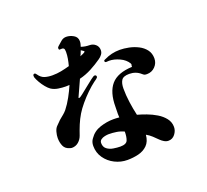

<svg xmlns="http://www.w3.org/2000/svg" viewBox="-140 -972 1280 1188"><g transform="rotate(-20 500.0 -378.0)"><path d="M549 -126Q526 -137 500.5 -141Q475 -145 449 -145Q439 -145 424 -142Q409 -139 398 -131Q387 -123 387 -109Q387 -83 404.5 -69.5Q422 -56 447 -52Q472 -48 492 -48Q532 -48 540.5 -70Q549 -92 549 -126ZM484 -678Q484 -679 483.5 -679.5Q483 -680 483 -680L465 -692Q461 -684 458 -675Q455 -666 450 -658Q455 -660 469.5 -666Q484 -672 484 -678ZM582 -651Q582 -635 573 -623Q564 -611 551 -602Q517 -578 479 -558Q441 -538 400 -528Q388 -501 375.5 -474Q363 -447 351 -420Q353 -418 356 -418Q361 -418 380 -433Q399 -448 422.5 -467Q446 -486 465.5 -501Q485 -516 491 -516Q503 -516 503 -504Q503 -499 492.5 -491Q482 -483 477 -480Q454 -463 426 -436Q398 -409 373 -379Q348 -349 333 -324Q315 -294 302 -262.5Q289 -231 278 -198Q270 -175 251.5 -159Q233 -143 207 -143Q203 -143 197 -145Q166 -153 155.5 -177Q145 -201 145 -230Q145 -248 151 -270Q157 -292 170 -304Q179 -312 187 -321Q195 -330 204 -337Q215 -346 226.5 -355.5Q238 -365 248 -377Q271 -406 291.5 -443.5Q312 -481 326 -514Q320 -514 314 -513.5Q308 -513 302 -513Q279 -513 253 -517Q227 -521 207 -534Q194 -543 179.5 -560.5Q165 -578 153.5 -598Q142 -618 137 -633Q136 -637 136 -643Q136 -647 138.5 -650.5Q141 -654 145 -654Q150 -654 152.5 -651.5Q155 -649 158 -645Q175 -620 197.5 -613Q220 -606 248 -606Q278 -606 306 -611.5Q334 -617 362 -625Q368 -647 372 -669.5Q376 -692 376 -714Q376 -732 370.5 -737Q365 -742 357 -741Q349 -740 343.5 -740.5Q338 -741 338 -750Q338 -755 340.5 -758.5Q343 -762 347 -765Q360 -777 374.5 -789Q389 -801 408 -801Q432 -801 455.5 -787.5Q479 -774 479 -747Q479 -737 477 -729Q475 -721 472 -712Q499 -703 526 -703Q549 -703 565.5 -688.5Q582 -674 582 -651ZM876 -489Q876 -458 854 -435.5Q832 -413 800 -413Q789 -413 784 -415Q779 -417 771 -424Q740 -452 696 -452Q657 -452 644.5 -432.5Q632 -413 632 -378Q632 -335 638.5 -288Q645 -241 655 -198Q681 -191 713.5 -179Q746 -167 776 -149Q806 -131 825.5 -106Q845 -81 845 -49Q845 -24 828 -2Q811 20 784 20Q770 20 756.5 12Q743 4 733 -6Q717 -22 701 -37Q685 -52 665 -63Q661 -19 637 4.5Q613 28 578 36.5Q543 45 505 45Q462 45 423 25.5Q384 6 359.5 -29Q335 -64 335 -109Q335 -136 350 -155Q376 -193 420.5 -207.5Q465 -222 508 -222Q518 -222 527.5 -221.5Q537 -221 547 -220Q547 -225 546.5 -231Q546 -237 546 -243Q546 -255 546.5 -266.5Q547 -278 547 -290Q547 -385 589 -434Q631 -483 728 -487V-489Q727 -493 728.5 -496Q730 -499 730 -502Q730 -505 728 -509Q711 -538 675 -554.5Q639 -571 607 -571Q603 -571 598.5 -570.5Q594 -570 589 -570Q579 -570 579 -579Q579 -583 582 -585Q585 -587 589 -588Q637 -612 692 -612Q719 -612 751 -605.5Q783 -599 811.5 -584.5Q840 -570 858 -546.5Q876 -523 876 -489Z"/></g></svg>

Font: Kaisei Tokumin
Style: Bold
Weight: 700
Designer: Font-Kai, 金井和夫
Foundry: KAZUO KANAI
Version: Version 5.003